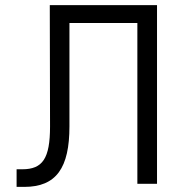

<svg xmlns="http://www.w3.org/2000/svg" viewBox="-20 -720 700 752"><path d="M252 -225V-630H518V0H595V-700H175L176 -225C176 -99 147 -57 67 -57H45V12H75C201 12 252 -63 252 -225Z"/></svg>

Font: Mint Spirit
Style: Regular
Weight: 400
Designer: HARENDAL Hirwen
Foundry: Arkandis Digital Foundry.
Version: Version 1.004;FFEdit